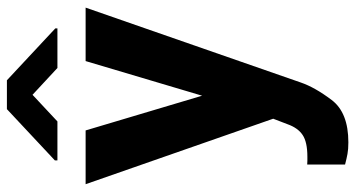

<svg xmlns="http://www.w3.org/2000/svg" viewBox="-251 -539 1004 542"><g transform="rotate(-90 251.0 -268.0)"><path d="M210.4 -60.1 349.6 -528.3H500.5L289.1 79.1Q275.4 119.1 239.7 166.3Q204.1 213.4 120.1 213.4Q100.6 213.4 87.4 210.9Q74.2 208.5 57.6 204.1V97.2Q62.5 97.7 68.4 97.7Q74.2 97.7 79.6 97.7Q121.1 97.7 141.1 84.2Q161.1 70.8 171.4 41.5ZM153.8 -528.3 266.6 -149.9 287.1 4.9 191.4 14.2 2 -528.3ZM295.4 -750.5 441.9 -613.8V-607.9H330.1L254.4 -678.2L179.2 -607.9H69.3V-615.2L213.9 -750.5Z"/></g></svg>

Font: RobotoDEMO
Style: Regular
Weight: 400
Designer: Christian Robertson
Foundry: Google
Version: Version 2.136